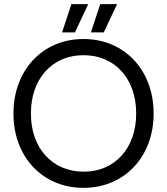

<svg xmlns="http://www.w3.org/2000/svg" viewBox="-20 -897 805 925"><path d="M341 -741 405 -877H324L279 -741ZM480 -741 544 -877H463L418 -741ZM45 -348C45 -142 185 8 381 8H383C579 8 720 -142 720 -348V-352C720 -559 579 -709 383 -709H381C185 -709 45 -558 45 -352ZM129 -348V-352C129 -516 231 -631 381 -631H383C535 -631 636 -516 636 -352V-348C636 -185 534 -70 385 -70H383C231 -70 129 -185 129 -348Z"/></svg>

Font: Fixel Display Regular
Style: Regular
Weight: 400
Designer: AlfaBravo + MacPaw
Foundry: Kyrylo Tkachov, Marchela Mozhyna, Serhii Makarenko, Maria Weinstein, Zakhar Kryvoshyya
Version: Version 1.211